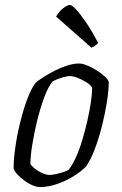

<svg xmlns="http://www.w3.org/2000/svg" viewBox="-20 -757 495 777"><path d="M143 0Q128 0 111.5 -7Q95 -14 79.5 -25.5Q64 -37 52 -49.5Q40 -62 35 -74Q35 -111 42 -160.5Q49 -210 61.5 -261Q74 -312 90 -355Q106 -398 124 -422Q137 -433 157.5 -446Q178 -459 202.5 -471.5Q227 -484 252.5 -492Q278 -500 300 -500Q313 -500 332 -492.5Q351 -485 370 -473Q389 -461 403 -448.5Q417 -436 420 -426Q420 -391 412.5 -343.5Q405 -296 392.5 -246.5Q380 -197 363.5 -153.5Q347 -110 328 -83Q306 -61 274.5 -42Q243 -23 208.5 -11.5Q174 0 143 0ZM180 -49Q188 -49 203.5 -52Q219 -55 234.5 -60Q250 -65 258 -70Q273 -89 287.5 -121Q302 -153 313.5 -192Q325 -231 334 -270.5Q343 -310 348 -344.5Q353 -379 353 -402Q347 -413 330.5 -423.5Q314 -434 295.5 -441.5Q277 -449 264 -449Q251 -449 232 -443.5Q213 -438 193 -428Q175 -406 159 -363Q143 -320 130.5 -269Q118 -218 110.5 -171Q103 -124 103 -93Q113 -80 127 -70Q141 -60 155.5 -54.5Q170 -49 180 -49ZM350 -564 207 -690Q213 -701 223 -712Q233 -723 244.5 -730Q256 -737 263 -737Q271 -737 288.5 -718Q306 -699 329.5 -664.5Q353 -630 377 -583Q373 -578 365.5 -572.5Q358 -567 350 -564Z"/></svg>

Font: Texturina 12pt Thin
Style: Italic
Weight: 250
Italic angle: -11°
Designer: Guillermo Torres Carreño
Foundry: Omnibus-Type
Version: Version 1.002